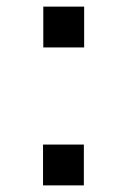

<svg xmlns="http://www.w3.org/2000/svg" viewBox="-20 -560 382 580"><path d="M110 0V-123.3H233.3V0ZM110.8 -416.7V-540H234.2V-416.7Z"/></svg>

Font: Vela Sans GX ExtLt
Style: Regular
Weight: 200
Designer: Principal design: Mikhail Sharanda - project Manrope.
Design modification: Ravid Balaliev
Foundry: Mikhail Sharanda
Version: Version 1.001